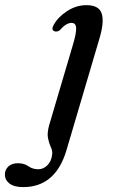

<svg xmlns="http://www.w3.org/2000/svg" viewBox="-148 -492 464 764"><path d="M246.5 -334.5 116 107.5Q72 252.5 -55.5 252.5Q-91.5 252.5 -110 238.5Q-128.5 224.5 -128.5 202.5Q-128.5 183.5 -114.8 170.5Q-101 157.5 -76 157.5Q-52 157.5 -35 169.5Q-18 181.5 4.5 181.5Q25 181.5 41.2 165Q57.5 148.5 60 119Q60.5 106.5 53.8 92.2Q47 78 43 57.8Q39 37.5 47.5 6.5L141.5 -311.5Q155 -355.5 155 -378.2Q155 -401 136.5 -401Q127 -401 115.5 -394.5Q104 -388 90.5 -372Q79 -364 69 -367.5Q54.5 -373 65.5 -392.5Q82 -423.5 118.5 -447.5Q155 -471.5 196 -471.5Q246.5 -471.5 257 -437.2Q267.5 -403 246.5 -334.5Z"/></svg>

Font: Fraunces 9pt S000
Style: Italic
Weight: 400
Italic angle: -16°
Version: Version 1.000; ttfautohint (v1.8.3)